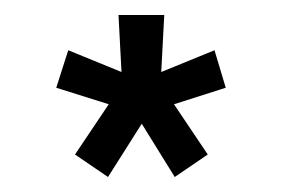

<svg xmlns="http://www.w3.org/2000/svg" viewBox="-20 -736 377 256"><path d="M80 -530 125 -597 55 -619 71 -669 142 -640 138 -716H199L195 -640L266 -669L281 -619L212 -597L257 -530L213 -500L169 -571L124 -500Z"/></svg>

Font: Oxford Sans SemiBold
Style: Regular
Weight: 600
Designer: Matt McInerney, Pablo Impallari, Rodrigo Fuenzalida
Foundry: Matt McInerney, Pablo Impallari, Rodrigo Fuenzalida
Version: Version 3.000g; ttfautohint (v1.5) -l 8 -r 28 -G 28 -x 14 -D